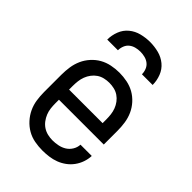

<svg xmlns="http://www.w3.org/2000/svg" viewBox="-220 -836 939 939"><g transform="rotate(45 250.0 -366.0)"><path d="M252 8Q225 8 198 3Q171 -2 147.5 -15.5Q124 -29 105.5 -49.5Q87 -70 75.5 -94.5Q64 -119 60 -146Q56 -173 56 -200V-320Q56 -347 60 -374Q64 -401 75 -425.5Q86 -450 104.5 -470.5Q123 -491 146 -504Q169 -517 196 -522.5Q223 -528 250 -528Q277 -528 304 -522.5Q331 -517 354 -504Q377 -491 395.5 -470.5Q414 -450 425 -425.5Q436 -401 440 -374Q444 -347 444 -320V-225H134V-200Q134 -183 136 -166Q138 -149 144.5 -133Q151 -117 161.5 -103Q172 -89 186.5 -79.5Q201 -70 218 -66Q235 -62 252 -62Q271 -62 290.5 -66Q310 -70 326 -80Q342 -90 352.5 -107Q363 -124 364 -144H442Q441 -121 433.5 -99.5Q426 -78 412.5 -59.5Q399 -41 380.5 -27.5Q362 -14 341 -6Q320 2 297 5Q274 8 252 8ZM366 -295V-320Q366 -337 364 -354Q362 -371 356 -387Q350 -403 339.5 -417Q329 -431 315 -440.5Q301 -450 284 -454Q267 -458 250 -458Q233 -458 216 -454Q199 -450 185 -440.5Q171 -431 160.5 -417Q150 -403 144 -387Q138 -371 136 -354Q134 -337 134 -320V-295ZM93 -600Q93 -630 104 -658.5Q115 -687 138 -706Q161 -725 190.5 -732.5Q220 -740 250 -740Q280 -740 309.5 -732.5Q339 -725 362 -706Q385 -687 396 -658.5Q407 -630 407 -600H333Q333 -616 327 -631Q321 -646 309 -655.5Q297 -665 281.5 -669Q266 -673 250 -673Q234 -673 218.5 -669Q203 -665 191 -655.5Q179 -646 173 -631Q167 -616 167 -600Z"/></g></svg>

Font: Iosevka Fuck
Style: Regular
Weight: 400
Monospace: yes
Designer: Belleve Invis
Foundry: Belleve Invis
Version: Version 28.0.7; ttfautohint (v1.8.3)